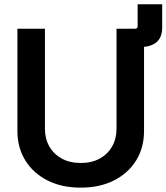

<svg xmlns="http://www.w3.org/2000/svg" viewBox="-20 -861 774 893"><path d="M522 -642.6V-727.5H608.9Q620.1 -727.5 620.1 -738.8V-841.3H734.4V-733.9Q734.4 -687 708 -664.8Q681.6 -642.6 635.7 -642.6ZM355.5 11.7Q266.6 11.7 200.4 -22Q134.3 -55.7 97.7 -115Q61 -174.3 61 -251.5V-727.5H189V-262.2Q189 -215.8 209.5 -179.9Q230 -144 267.3 -123.5Q304.7 -103 355.5 -103Q406.7 -103 443.8 -123.5Q481 -144 501.5 -179.9Q522 -215.8 522 -262.2V-727.5H649.9V-251.5Q649.9 -174.3 613.3 -115Q576.7 -55.7 510.5 -22Q444.3 11.7 355.5 11.7Z"/></svg>

Font: Inter 28pt SemiBold
Style: Regular
Weight: 600
Designer: Rasmus Andersson
Foundry: rsms
Version: Version 4.001;git-66647c0bb